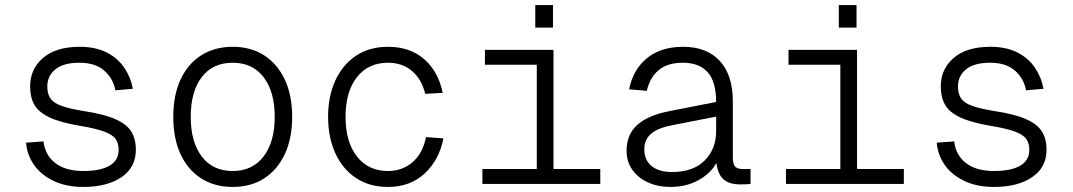

<svg xmlns="http://www.w3.org/2000/svg" viewBox="-20 -727 4240 759"><path d="M310 12Q242 12 192.5 -11.5Q143 -35 115 -74.5Q87 -114 83 -163L152 -168Q158 -114 198.5 -82.5Q239 -51 310 -51Q377 -51 413 -72Q449 -93 449 -135Q449 -160 437.5 -177Q426 -194 393 -206.5Q360 -219 294 -230Q217 -243 174.5 -263.5Q132 -284 115.5 -313.5Q99 -343 99 -385Q99 -454 150 -498Q201 -542 295 -542Q358 -542 402 -519.5Q446 -497 471.5 -459Q497 -421 505 -376L436 -370Q428 -416 392.5 -447.5Q357 -479 294 -479Q231 -479 199 -453Q167 -427 167 -385Q167 -355 180 -337Q193 -319 224.5 -308Q256 -297 311 -288Q391 -276 436 -256Q481 -236 499 -207Q517 -178 517 -135Q517 -65 460 -26.5Q403 12 310 12Z M900 12Q828 12 775 -22Q722 -56 693.5 -118Q665 -180 665 -265Q665 -350 693.5 -412Q722 -474 775 -508Q828 -542 900 -542Q972 -542 1024.5 -508Q1077 -474 1106 -412Q1135 -350 1135 -265Q1135 -180 1106 -118Q1077 -56 1024.5 -22Q972 12 900 12ZM900 -51Q978 -51 1022 -108.5Q1066 -166 1066 -265Q1066 -365 1022 -422Q978 -479 900 -479Q821 -479 777.5 -422Q734 -365 734 -265Q734 -166 777.5 -108.5Q821 -51 900 -51Z M1514 12Q1440 12 1387 -23.5Q1334 -59 1305.5 -121.5Q1277 -184 1277 -265Q1277 -346 1305.5 -408.5Q1334 -471 1387 -506.5Q1440 -542 1514 -542Q1601 -542 1657 -493Q1713 -444 1730 -360L1661 -356Q1647 -414 1608.5 -446.5Q1570 -479 1514 -479Q1436 -479 1391 -422Q1346 -365 1346 -265Q1346 -166 1391 -108.5Q1436 -51 1514 -51Q1570 -51 1610.5 -85.5Q1651 -120 1664 -185L1733 -180Q1716 -94 1658.5 -41Q1601 12 1514 12Z M1887 0V-59H2102V-471H1897V-530H2168V-59H2353V0ZM2096 -618V-707H2166V-618Z M2631 12Q2581 12 2541.5 -6Q2502 -24 2479.5 -56Q2457 -88 2457 -131Q2457 -196 2499.5 -233.5Q2542 -271 2623 -287L2811 -324Q2811 -404 2777.5 -441.5Q2744 -479 2680 -479Q2619 -479 2584 -450Q2549 -421 2537 -368L2467 -374Q2482 -451 2537 -496.5Q2592 -542 2680 -542Q2774 -542 2825.5 -486Q2877 -430 2877 -326V-105Q2877 -78 2886 -68.5Q2895 -59 2914 -59H2947V0Q2941 1 2929 1.5Q2917 2 2906 2Q2865 2 2841.5 -17Q2818 -36 2812 -83Q2790 -42 2741.5 -15Q2693 12 2631 12ZM2637 -47Q2720 -47 2765.5 -92.5Q2811 -138 2811 -208V-266L2637 -232Q2580 -221 2553.5 -198Q2527 -175 2527 -137Q2527 -94 2556 -70.5Q2585 -47 2637 -47Z M3087 0V-59H3302V-471H3097V-530H3368V-59H3553V0ZM3296 -618V-707H3366V-618Z M3910 12Q3842 12 3792.5 -11.5Q3743 -35 3715 -74.5Q3687 -114 3683 -163L3752 -168Q3758 -114 3798.5 -82.5Q3839 -51 3910 -51Q3977 -51 4013 -72Q4049 -93 4049 -135Q4049 -160 4037.5 -177Q4026 -194 3993 -206.5Q3960 -219 3894 -230Q3817 -243 3774.5 -263.5Q3732 -284 3715.5 -313.5Q3699 -343 3699 -385Q3699 -454 3750 -498Q3801 -542 3895 -542Q3958 -542 4002 -519.5Q4046 -497 4071.5 -459Q4097 -421 4105 -376L4036 -370Q4028 -416 3992.5 -447.5Q3957 -479 3894 -479Q3831 -479 3799 -453Q3767 -427 3767 -385Q3767 -355 3780 -337Q3793 -319 3824.5 -308Q3856 -297 3911 -288Q3991 -276 4036 -256Q4081 -236 4099 -207Q4117 -178 4117 -135Q4117 -65 4060 -26.5Q4003 12 3910 12Z"/></svg>

Font: Geist Mono Light
Style: Regular
Weight: 300
Monospace: yes
Designer: Basement.studio, Andrés Briganti, Mateo Zaragoza
Foundry: Basement.studio, Vercel, Andrés Briganti, Guido Ferreyra, Mateo Zaragoza
Version: Version 1.500; ttfautohint (v1.8.4.7-5d5b)